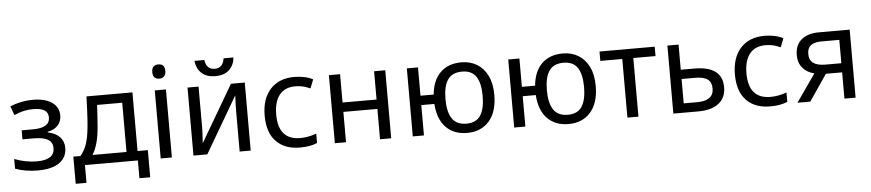

<svg xmlns="http://www.w3.org/2000/svg" viewBox="-47 -1054 6833 1507"><g transform="rotate(-5 3369.5 -300.0)"><path d="M211 10Q162 10 115.5 2Q69 -6 34 -20V-96Q122 -62 210 -62Q349 -62 349 -154Q349 -200 313 -222Q277 -244 200 -244H112V-315H200Q334 -315 334 -397Q334 -435 305.5 -454Q277 -473 216 -473Q181 -473 146.5 -466Q112 -459 66 -439L40 -510Q79 -527 125 -536.5Q171 -546 221 -546Q316 -546 370 -508.5Q424 -471 424 -405Q424 -359 396.5 -328Q369 -297 314 -285V-281Q377 -268 409 -233.5Q441 -199 441 -149Q441 -74 382 -32Q323 10 211 10Z M498 140V-74H554Q589 -116 605 -166Q621 -216 628 -286Q630 -304 631.5 -322.5Q633 -341 634.5 -367.5Q636 -394 638 -434.5Q640 -475 642 -536H1004V-74H1085V140H1000V0H583V140ZM649 -74H917V-462H719Q717 -416 714 -372Q711 -328 708 -291Q702 -217 687.5 -165Q673 -113 649 -74Z M1225 -625Q1173 -625 1173 -681Q1173 -710 1187 -723.5Q1201 -737 1225 -737Q1276 -737 1276 -681Q1276 -653 1262 -639Q1248 -625 1225 -625ZM1180 0V-536H1268V0Z M1438 0V-536H1525V-209Q1525 -197 1524 -174Q1523 -151 1521.5 -128.5Q1520 -106 1519 -92H1520L1780 -536H1889V0H1802V-316Q1802 -332 1802.5 -356.5Q1803 -381 1804 -404.5Q1805 -428 1806 -441H1805L1547 0ZM1664 -606Q1597 -606 1557.5 -641Q1518 -676 1510 -740H1588Q1599 -664 1664 -664Q1729 -664 1740 -740H1818Q1811 -676 1771.5 -641Q1732 -606 1664 -606Z M2277 10Q2157 10 2089.5 -60Q2022 -130 2022 -263Q2022 -396 2090.5 -471Q2159 -546 2280 -546Q2319 -546 2358 -538Q2397 -530 2426 -514L2399 -445Q2368 -459 2341 -465.5Q2314 -472 2280 -472Q2199 -472 2156 -418.5Q2113 -365 2113 -264Q2113 -64 2286 -64Q2316 -64 2349 -70Q2382 -76 2413 -88V-14Q2359 10 2277 10Z M2552 0V-536H2640V-313H2908V-536H2996V0H2908V-239H2640V0Z M3594 10Q3490 10 3427.5 -54Q3365 -118 3357 -239H3254V0H3166V-536H3254V-313H3358Q3369 -426 3431 -486Q3493 -546 3596 -546Q3666 -546 3719 -513.5Q3772 -481 3802 -419.5Q3832 -358 3832 -269Q3832 -136 3768 -63Q3704 10 3594 10ZM3595 -63Q3672 -63 3706 -115.5Q3740 -168 3740 -269Q3740 -370 3705.5 -421.5Q3671 -473 3595 -473Q3517 -473 3482 -421.5Q3447 -370 3447 -269Q3447 -168 3482 -115.5Q3517 -63 3595 -63Z M4393 10Q4289 10 4226.5 -54Q4164 -118 4156 -239H4053V0H3965V-536H4053V-313H4157Q4168 -426 4230 -486Q4292 -546 4395 -546Q4465 -546 4518 -513.5Q4571 -481 4601 -419.5Q4631 -358 4631 -269Q4631 -136 4567 -63Q4503 10 4393 10ZM4394 -63Q4471 -63 4505 -115.5Q4539 -168 4539 -269Q4539 -370 4504.5 -421.5Q4470 -473 4394 -473Q4316 -473 4281 -421.5Q4246 -370 4246 -269Q4246 -168 4281 -115.5Q4316 -63 4394 -63Z M4857 0V-462H4684V-536H5119V-462H4944V0Z M5219 0V-536H5307V-338H5413Q5634 -338 5634 -172Q5634 -90 5577.5 -45Q5521 0 5413 0ZM5307 -73H5413Q5543 -73 5543 -170Q5543 -219 5512 -242Q5481 -265 5413 -265H5307Z M5982 10Q5862 10 5794.5 -60Q5727 -130 5727 -263Q5727 -396 5795.5 -471Q5864 -546 5985 -546Q6024 -546 6063 -538Q6102 -530 6131 -514L6104 -445Q6073 -459 6046 -465.5Q6019 -472 5985 -472Q5904 -472 5861 -418.5Q5818 -365 5818 -264Q5818 -64 5991 -64Q6021 -64 6054 -70Q6087 -76 6118 -88V-14Q6064 10 5982 10Z M6197 0 6349 -218Q6289 -233 6256 -273.5Q6223 -314 6224 -375Q6224 -451 6274 -493.5Q6324 -536 6414 -536H6655V0H6567V-207H6439L6298 0ZM6442 -279H6567V-463H6425Q6313 -463 6315 -374Q6313 -279 6442 -279Z"/></g></svg>

Font: Noto Sans Historical
Style: Regular
Weight: 400
Designer: Monotype Design Team
Foundry: Monotype Imaging Inc.
Version: Version 2.013; ttfautohint (v1.8.4.7-5d5b)